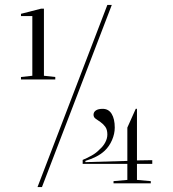

<svg xmlns="http://www.w3.org/2000/svg" viewBox="-20 -743 703 778"><path d="M65 -421V-431L111 -436V-678H65V-687L147 -708H158V-436L204 -431V-421ZM315 -79V-95Q332 -102 351 -112.5Q370 -123 384 -138Q398 -150 406.5 -166Q415 -182 415 -198Q415 -218 406.5 -229.5Q398 -241 387 -248.5Q376 -256 367.5 -262Q359 -268 359 -278Q359 -289 368.5 -295.5Q378 -302 396 -302Q420 -302 432.5 -281.5Q445 -261 445 -226Q445 -201 434 -175.5Q423 -150 404 -132Q389 -118 369 -108Q349 -98 326 -91V-86L496 -91V-226L530 -302H535V-93L597 -94V-79H535V-14L591 -9V0H440V-9L496 -14V-79ZM132 15 415 -723H433L150 15Z"/></svg>

Font: Kalnia SemiExpanded Light
Style: Regular
Weight: 300
Width: 6
Designer: Frida Medrano
Foundry: Frida Medrano
Version: Version 1.105